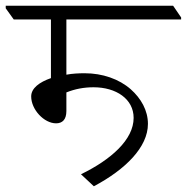

<svg xmlns="http://www.w3.org/2000/svg" viewBox="-53 -643 653 671"><path d="M275 8C386 -51 464 -129 464 -210C464 -257 440 -299 404 -331C363 -367 305 -387 243 -387C223 -387 200 -386 179 -382V-575H580V-582L552 -623H-33V-614L-5 -575H125V-370C85 -356 56 -335 56 -306C56 -260 101 -212 143 -212C165 -212 179 -225 179 -255V-320C209 -332 240 -338 274 -338C353 -338 414 -297 414 -231C414 -155 335 -85 230 -34Z"/></svg>

Font: Noto Serif Devanagari Light
Style: Regular
Weight: 300
Designer: Universal Thirst, Indian Type Foundry and the Monotype Design Team
Foundry: Monotype Imaging Inc.
Version: Version 2.004